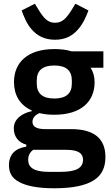

<svg xmlns="http://www.w3.org/2000/svg" viewBox="-20 -797 593 1029"><path d="M545 44C545 99 527 141 483 169C439 197 371 212 271 212C183 212 123 200 84 179C44 159 28 128 28 89C28 30 62 -2 121 -11V-22C78 -33 54 -66 54 -109C54 -136 66 -156 84 -171C102 -186 125 -196 150 -201V-205C86 -234 55 -288 55 -357C55 -464 130 -534 271 -534C302 -534 336 -531 363 -522H534V-434H465C480 -412 487 -386 487 -357C487 -252 414 -182 271 -182C240 -182 214 -185 191 -191C171 -182 154 -167 154 -144C154 -118 177 -105 222 -105H362C490 -105 545 -49 545 44ZM271 -269C334 -269 365 -296 365 -349V-366C365 -419 334 -446 271 -446C208 -446 177 -419 177 -366V-349C177 -296 208 -269 271 -269ZM425 59C425 26 401 6 336 6H158C140 19 131 37 131 60C131 100 161 124 241 124H305C389 124 425 103 425 59ZM275 -584C218 -584 179 -606 151 -638C123 -669 108 -708 96 -741L167 -777L187 -744C214 -701 235 -675 275 -675C315 -675 337 -701 364 -744L384 -777L454 -741C442 -708 425 -669 397 -638C369 -606 331 -584 275 -584Z"/></svg>

Font: Plexus Sans SemiBold
Style: Regular
Weight: 600
Version: Version 2.001;PS 002.001;hotconv 1.0.70;makeotf.lib2.5.58329